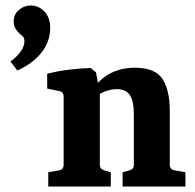

<svg xmlns="http://www.w3.org/2000/svg" viewBox="-20 -680 711 700"><path d="M427 0V-52L452 -59Q460 -61 464 -66Q468 -71 468 -80V-261Q468 -313 453 -334Q438 -355 406 -355Q385 -355 362.5 -346.5Q340 -338 320 -321L321 -358Q348 -396 386 -414.5Q424 -433 472 -433Q546 -433 572.5 -392Q599 -351 599 -275V-80Q599 -62 616 -59L656 -52V0ZM156 0V-52L196 -59Q212 -62 212 -80V-327Q212 -345 196 -348L152 -357V-411Q190 -421 232 -426Q274 -431 311 -432L330 -416L344 -341V-80Q344 -64 360 -59L384 -52V0ZM43 -423 18 -456Q41 -472 55 -491.5Q69 -511 69 -529Q69 -540 65 -545Q61 -550 53 -556Q45 -563 37.5 -574Q30 -585 30 -602Q30 -628 49 -644Q68 -660 92 -660Q121 -660 142 -638Q163 -616 163 -578Q163 -528 130.5 -487.5Q98 -447 43 -423Z"/></svg>

Font: Yrsa
Style: Regular
Weight: 400
Designer: Anna Giedrys (Yrsa+Rasa design), David Brezina (Yrsa art-direction, Rasa art-direction, design)
Foundry: Rosetta Type Foundry
Version: Version 2.004